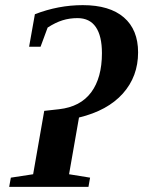

<svg xmlns="http://www.w3.org/2000/svg" viewBox="-20 -724 555 744"><path d="M300.8 -704.1Q404.8 -704.1 460 -656.5Q515.1 -608.9 515.1 -521Q515.1 -427.7 456.1 -361.6Q397 -295.4 286.1 -268.6L247.6 -48.8L329.1 -35.6L322.8 0H15.6L22 -35.6L108.4 -48.8L151.4 -294.4L209 -300.8Q291.5 -310.1 333.3 -366.2Q375 -422.4 375 -518.1Q375 -584.5 351.3 -619.1Q327.6 -653.8 280.3 -653.8Q249.5 -653.8 222.2 -645.3Q194.8 -636.7 164.6 -617.2L137.2 -543H92.8L115.2 -668.9Q206.1 -704.1 300.8 -704.1Z"/></svg>

Font: Tinos
Style: Bold Italic
Weight: 700
Italic angle: -16.333°
Designer: Steve Matteson
Foundry: Monotype Imaging Inc.
Version: Version 1.23